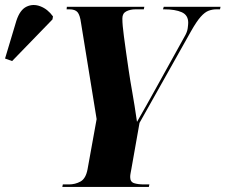

<svg xmlns="http://www.w3.org/2000/svg" viewBox="-167 -741 894 761"><path d="M80 0 82 -10H106Q131 -10 152 -21.5Q173 -33 180 -70L216 -269L154 -651Q150 -681 140.5 -692.5Q131 -704 108 -704H97L98 -714H405L403 -704H370Q349 -704 333.5 -696Q318 -688 318 -668Q318 -653 319.5 -637.5Q321 -622 324 -598Q327 -574 333 -532L343 -463Q349 -422 357.5 -374.5Q366 -327 376 -258Q394 -290 413 -323Q432 -356 452 -393L565 -597Q575 -614 577 -629Q579 -644 579 -651Q579 -681 553.5 -692.5Q528 -704 484 -704H479L482 -714H707L705 -704H690Q675 -704 660 -698.5Q645 -693 628.5 -674.5Q612 -656 590 -617L386 -254L354 -73Q352 -61 350.5 -54Q349 -47 349 -39Q349 -20 364.5 -15Q380 -10 405 -10H425L423 0ZM-119 -499 -147 -509 -102 -659Q-88 -702 -62 -714.5Q-36 -727 -7 -716Q22 -705 43 -676L41 -664Z"/></svg>

Font: Noto Serif Display ExtraCondensed Black
Style: Italic
Weight: 900
Width: 2
Italic angle: -12°
Designer: Monotype Design Team
Foundry: Monotype Imaging Inc.
Version: Version 2.009